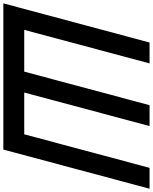

<svg xmlns="http://www.w3.org/2000/svg" viewBox="97 -1012 915 1149"><g transform="rotate(90 554.5 -437.5)"><path d="M0 0H875Q914.1 -146 992.2 -437.5Q1070.3 -729 1109.4 -875H984.4L783.7 -125H533.7L734.4 -875H609.4L408.7 -125H158.7L359.4 -875H234.4Q195.3 -729 117.2 -437.5Q39.1 -146 0 0Z"/></g></svg>

Font: Faithful 32x
Style: Oblique
Weight: 400
Foundry: Faithful Resource Pack
Version: Version 1.0; January 27, 2023